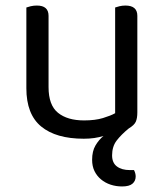

<svg xmlns="http://www.w3.org/2000/svg" viewBox="-20 -487 590 692"><path d="M155 -173Q155 -108 189 -80.5Q223 -53 283 -53Q323 -53 351 -61.5Q379 -70 395 -79V-460Q400 -462 410.5 -464.5Q421 -467 432 -467Q475 -467 475 -430V-82Q475 -61 469.5 -48.5Q464 -36 444 -24Q417 -2 400.5 19.5Q384 41 384 73Q384 100 401.5 113Q419 126 448 126H463Q469 138 469 149Q469 165 457.5 175Q446 185 420 185Q398 185 378.5 178.5Q359 172 344 159.5Q329 147 320.5 129.5Q312 112 312 89Q312 58 324 37.5Q336 17 353 3Q337 8 319.5 10.5Q302 13 282 13Q182 13 128.5 -31Q75 -75 75 -169V-460Q80 -462 90.5 -464.5Q101 -467 113 -467Q155 -467 155 -430V-173Z"/></svg>

Font: Baloo Bhai 2
Style: Regular
Weight: 400
Designer: Supriya Tembe, Noopur Datye and Ek Type
Foundry: Ek Type
Version: Version 1.640;PS 1.000;hotconv 16.6.51;makeotf.lib2.5.65220;